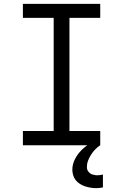

<svg xmlns="http://www.w3.org/2000/svg" viewBox="-20 -755 640 998"><path d="M99 0V-74H259V-662H99V-735H501V-662H341V-74H501V0ZM479 223Q465 223 450.5 220.5Q436 218 422 213.5Q408 209 395.5 201Q383 193 374 182Q365 171 360.5 156.5Q356 142 356 127Q356 99 369.5 72.5Q383 46 403.5 25.5Q424 5 449 -9.5Q474 -24 501 -34V0Q487 9 475 21.5Q463 34 454 48Q445 62 438.5 78Q432 94 432 111Q432 116 432 118.5Q432 121 433 124.5Q434 128 435.5 131Q437 134 439 136.5Q441 139 443.5 141.5Q446 144 448.5 146Q451 148 454 149.5Q457 151 460.5 152Q464 153 467 153.5Q470 154 473.5 155Q477 156 480.5 156Q484 156 487 156Q494 156 501 155Q508 154 515 152V219Q507 221 497.5 222Q488 223 479 223Z"/></svg>

Font: Iosevka Plex Etoile
Style: Regular
Weight: 400
Designer: Belleve Invis
Foundry: Belleve Invis
Version: Version 25.1.1; ttfautohint (v1.8.4)